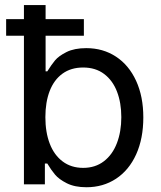

<svg xmlns="http://www.w3.org/2000/svg" viewBox="-20 -748 652 779"><path d="M171.9 -84.5H162.1V0H77.1V-727.5H165V-458.5H171.9Q189 -485.8 203.6 -503.4Q218.3 -521 250 -536.9Q281.7 -552.7 330.1 -552.7Q397.9 -552.7 450.4 -518.3Q502.9 -483.9 532.2 -420.2Q561.5 -356.4 561.5 -271.5Q561.5 -186 532.5 -121.8Q503.4 -57.6 450.9 -22.9Q398.4 11.7 330.6 11.7Q283.2 11.7 251.2 -4.4Q219.2 -20.5 203.1 -39.8Q187 -59.1 171.9 -84.5ZM472.2 -272.5Q472.2 -330.6 454.8 -376Q437.5 -421.4 402.6 -447.8Q367.7 -474.1 317.4 -474.1Q268.1 -474.1 233.6 -449.2Q199.2 -424.3 181.6 -378.9Q164.1 -333.5 164.1 -272.5Q164.1 -211.4 181.9 -165Q199.7 -118.7 234.4 -92.8Q269 -66.9 317.4 -66.9Q366.7 -66.9 401.6 -93.8Q436.5 -120.6 454.3 -167.2Q472.2 -213.9 472.2 -272.5ZM4.9 -670.4H320.3V-603H4.9Z"/></svg>

Font: Inter RS Variable
Style: Regular
Weight: 400
Designer: Rasmus Andersson (customised by Maria Ramos and Noel Pretorius)
Foundry: rsms
Version: Version 3.001;Glyphs 3.2.3 (3260)